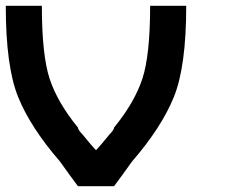

<svg xmlns="http://www.w3.org/2000/svg" viewBox="-20 -645 790 665"><path d="M250 0Q226.6 -31.2 187.5 -85.9Q85.9 -203.1 43 -308.6Q0 -414.1 0 -625H125Q125 -453.1 152.3 -371.1Q179.7 -289.1 250 -203.1Q250 -195.3 265.6 -179.7Q265.6 -179.7 265.6 -179.7Q296.9 -140.6 312.5 -125Q328.1 -140.6 359.4 -179.7Q359.4 -179.7 359.4 -179.7Q375 -195.3 375 -203.1Q445.3 -289.1 472.7 -371.1Q500 -453.1 500 -625H625Q625 -414.1 582 -308.6Q539.1 -203.1 437.5 -85.9Q398.4 -31.2 375 0Z"/></svg>

Font: CraftyPE
Style: Regular
Weight: 400
Designer: Erek Butcher
Foundry: Haunted Coop
Version: Version 0.018;April 4, 2024;FontCreator 15.0.0.2962 64-bit